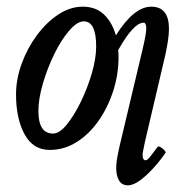

<svg xmlns="http://www.w3.org/2000/svg" viewBox="-20 -436 526 575"><path d="M129 13Q79 13 53.5 -34Q28 -81 28 -153Q28 -199 45 -245.5Q62 -292 90.5 -330.5Q119 -369 154.5 -392.5Q190 -416 228 -416Q267 -416 291.5 -392.5Q316 -369 327 -330Q381 -416 433 -416Q486 -416 486 -350Q486 -334 483 -314Q480 -294 475 -271L414 -11Q411 5 409 14Q407 23 407 27Q407 44 416 44Q421 44 429.5 33.5Q438 23 452 4Q454 1 460.5 4.5Q467 8 472 13.5Q477 19 476 21Q462 42 442 64.5Q422 87 401 103Q380 119 363 119Q345 119 336.5 104.5Q328 90 328 68Q328 56 330 42.5Q332 29 338 2L406 -284Q418 -334 418 -350Q418 -368 410 -368Q380 -368 334 -286Q335 -276 335 -265Q335 -213 319 -163.5Q303 -114 275 -74Q247 -34 209.5 -10.5Q172 13 129 13ZM139 -36Q158 -36 180 -63Q202 -90 222 -131Q242 -172 255 -216.5Q268 -261 268 -297Q268 -372 231 -372Q211 -372 187 -344Q163 -316 142.5 -274Q122 -232 108.5 -186Q95 -140 95 -103Q95 -36 139 -36Z"/></svg>

Font: Junicode Two Beta Condensed Medium
Style: Italic
Weight: 500
Width: 3
Italic angle: -9°
Version: Version 1.053; ttfautohint (v1.8.4)